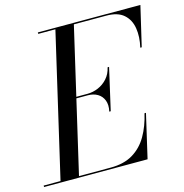

<svg xmlns="http://www.w3.org/2000/svg" viewBox="-155 -852 915 954"><g transform="rotate(-15 303.0 -375.0)"><path d="M40 0 214 -750H309L135 0ZM-45 0V-7.5H300Q368.5 -7.5 414.8 -35.5Q461 -63.5 489.2 -112.5Q517.5 -161.5 532 -225H539.5L487.5 0ZM365 -278Q372.5 -311.5 363.2 -335.2Q354 -359 332.8 -371.5Q311.5 -384 283 -384H212V-391.5H283Q311.5 -391.5 338.8 -403Q366 -414.5 386.2 -437Q406.5 -459.5 414 -493H421.5L372.5 -278ZM596 -545Q608.5 -598.5 601.2 -643.5Q594 -688.5 563.2 -715.5Q532.5 -742.5 474 -742.5H124V-750H651.5L603.5 -545Z"/></g></svg>

Font: Bodoni Moda 28pt
Style: Italic
Weight: 400
Italic angle: -13°
Designer: Owen Earl
Foundry: indestructible type
Version: Version 2.004